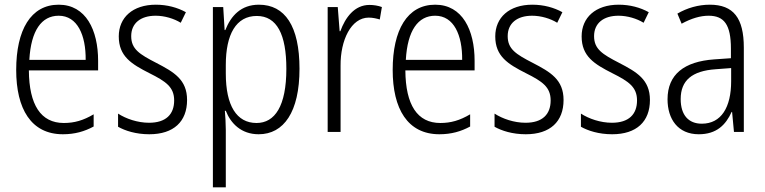

<svg xmlns="http://www.w3.org/2000/svg" viewBox="-20 -562 3260 818"><path d="M230 -542C111 -542 49 -434 49 -264C49 -99 112 10 248 10C299 10 340 -2 379 -23V-75C335 -49 297 -38 252 -38C154 -38 104 -115 103 -262H398V-303C398 -434 346 -542 230 -542ZM230 -495C310 -495 346 -412 345 -307H105C112 -432 157 -495 230 -495Z M777 -136C777 -223 721 -255 646 -294C574 -331 539 -353 539 -408C539 -463 579 -495 643 -495C681 -495 721 -483 750 -465L772 -510C736 -530 692 -542 644 -542C545 -542 486 -487 486 -407C486 -322 540 -289 617 -250C687 -215 722 -191 722 -134C722 -75 687 -39 615 -39C566 -39 517 -56 483 -78V-22C513 -5 559 10 616 10C720 10 777 -44 777 -136Z M1083 -542C1007 -542 964 -495 940 -434H937L931 -532H887V236H942V-8C942 -36 940 -66 938 -90H942C963 -36 1008 10 1082 10C1189 10 1256 -85 1256 -269C1256 -451 1194 -542 1083 -542ZM1074 -494C1160 -494 1200 -415 1200 -269C1200 -110 1151 -38 1073 -38C988 -38 942 -112 942 -249V-285C942 -416 986 -494 1074 -494Z M1554 -541C1490 -541 1451 -487 1430 -429H1427L1419 -532H1376V0H1431V-282C1430 -391 1476 -487 1551 -487C1568 -487 1585 -483 1598 -479L1607 -532C1591 -538 1572 -541 1554 -541Z M1834 -542C1715 -542 1653 -434 1653 -264C1653 -99 1716 10 1852 10C1903 10 1944 -2 1983 -23V-75C1939 -49 1901 -38 1856 -38C1758 -38 1708 -115 1707 -262H2002V-303C2002 -434 1950 -542 1834 -542ZM1834 -495C1914 -495 1950 -412 1949 -307H1709C1716 -432 1761 -495 1834 -495Z M2381 -136C2381 -223 2325 -255 2250 -294C2178 -331 2143 -353 2143 -408C2143 -463 2183 -495 2247 -495C2285 -495 2325 -483 2354 -465L2376 -510C2340 -530 2296 -542 2248 -542C2149 -542 2090 -487 2090 -407C2090 -322 2144 -289 2221 -250C2291 -215 2326 -191 2326 -134C2326 -75 2291 -39 2219 -39C2170 -39 2121 -56 2087 -78V-22C2117 -5 2163 10 2220 10C2324 10 2381 -44 2381 -136Z M2749 -136C2749 -223 2693 -255 2618 -294C2546 -331 2511 -353 2511 -408C2511 -463 2551 -495 2615 -495C2653 -495 2693 -483 2722 -465L2744 -510C2708 -530 2664 -542 2616 -542C2517 -542 2458 -487 2458 -407C2458 -322 2512 -289 2589 -250C2659 -215 2694 -191 2694 -134C2694 -75 2659 -39 2587 -39C2538 -39 2489 -56 2455 -78V-22C2485 -5 2531 10 2588 10C2692 10 2749 -44 2749 -136Z M3004 -542C2955 -542 2907 -528 2866 -504L2884 -461C2926 -484 2964 -495 2999 -495C3065 -495 3094 -457 3094 -355V-314L3023 -309C2895 -300 2824 -245 2824 -139C2824 -55 2868 10 2957 10C3033 10 3072 -30 3097 -85H3099L3107 0H3149V-359C3149 -485 3105 -542 3004 -542ZM3029 -267 3095 -272V-216C3095 -105 3053 -35 2970 -35C2914 -35 2880 -71 2880 -140C2880 -219 2928 -260 3029 -267Z"/></svg>

Font: Noto Sans Hebrew Condensed Light
Style: Regular
Weight: 300
Width: 3
Designer: Monotype Design Team
Foundry: Monotype Imaging Inc.
Version: Version 2.004